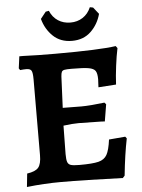

<svg xmlns="http://www.w3.org/2000/svg" viewBox="-58 -905 713 961"><g transform="rotate(-5 298.0 -424.5)"><path d="M557 -189Q541 -111 530 -4L520 7Q329 0 209 0Q125 0 38 10L45 -57Q87 -63 102 -81Q117 -99 117 -143L118 -524Q118 -557 112 -567.5Q106 -578 86 -578Q73 -578 55 -576L49 -585L57 -645H77Q148 -642 238 -642Q461 -642 542 -654L550 -643Q542 -606 535.5 -555Q529 -504 527 -462L438 -456L440 -496Q440 -526 431.5 -538.5Q423 -551 397.5 -555.5Q372 -560 312 -560Q286 -560 276 -558Q266 -556 262.5 -549Q259 -542 258 -526L251 -369L345 -368Q366 -368 397.5 -370.5Q429 -373 461 -377L469 -368L455 -283Q442 -283 435 -284Q365 -286 324 -286Q293 -286 247 -280L245 -137Q245 -109 249.5 -97Q254 -85 266.5 -81Q279 -77 310 -77Q376 -77 405.5 -84.5Q435 -92 448 -115Q461 -138 468 -191L550 -198ZM181 -822 208 -856 224 -859Q238 -826 265 -808.5Q292 -791 327 -791Q362 -791 389 -808.5Q416 -826 430 -859L446 -856L473 -822Q459 -770 422 -734.5Q385 -699 327 -699Q269 -699 232 -734.5Q195 -770 181 -822Z"/></g></svg>

Font: Alegreya
Style: Bold
Weight: 700
Designer: Juan Pablo del Peral
Foundry: Huerta Tipografica
Version: Version 2.008; ttfautohint (v1.8)